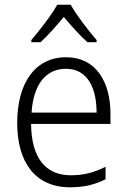

<svg xmlns="http://www.w3.org/2000/svg" viewBox="-20 -785 540 815"><path d="M280 -765H223C199 -721 147 -655 113 -615V-606H152C184 -634 220 -677 251 -713C282 -676 318 -635 351 -606H390V-615C358 -652 304 -721 280 -765ZM261 -542C127 -542 53 -430 53 -263C53 -97 129 10 277 10C337 10 382 -1 428 -24V-77C377 -52 336 -41 280 -41C172 -41 113 -117 112 -259H449V-301C449 -438 387 -542 261 -542ZM260 -493C350 -493 390 -414 390 -307H114C122 -429 176 -493 260 -493Z"/></svg>

Font: Noto Sans Bengali SemiCondensed Light
Style: Regular
Weight: 300
Width: 4
Designer: Joana Ranito - Universal Thirst; Jelle Bosma - Monotype Design Team
Foundry: Universal Thirst ehf.
Version: Version 3.000